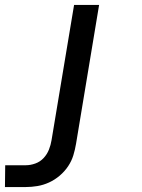

<svg xmlns="http://www.w3.org/2000/svg" viewBox="-54 -540 574 775"><path d="M50 215H-34L-33 127H50Q69 127 88.5 120Q108 113 122 98Q136 83 143.5 64Q151 45 154 26L245 -520H346L253 40Q249 64 242 87Q235 110 221 131Q207 152 187 169Q167 186 144 196.5Q121 207 97 211Q73 215 50 215Z"/></svg>

Font: Iosevka Semibold
Style: Italic
Weight: 600
Italic angle: -9°
Monospace: yes
Designer: Belleve Invis
Foundry: Belleve Invis
Version: Version 32.5.0; ttfautohint (v1.8.4)